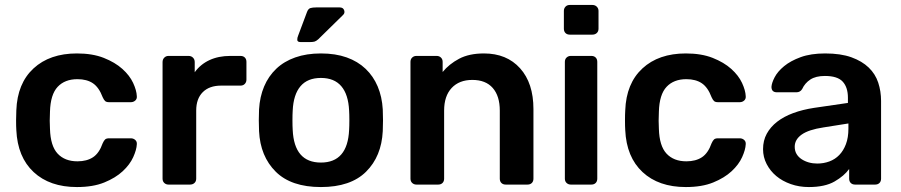

<svg xmlns="http://www.w3.org/2000/svg" viewBox="-20 -746 3643 776"><path d="M291 10Q181 10 116 -50.5Q51 -111 46 -220Q45 -235 45 -259.5Q45 -284 46 -300Q50 -409 115.5 -469.5Q181 -530 291 -530Q354 -530 399.5 -512Q445 -494 474.5 -467.5Q504 -441 518 -411Q532 -381 533 -357Q534 -346 526.5 -339.5Q519 -333 509 -333H421Q410 -333 405 -337.5Q400 -342 395 -353Q380 -393 355.5 -409.5Q331 -426 293 -426Q242 -426 213 -395Q184 -364 182 -295Q181 -277 181 -258Q181 -239 182 -225Q184 -156 213 -125Q242 -94 293 -94Q331 -94 356 -110.5Q381 -127 395 -167Q400 -178 405 -182.5Q410 -187 421 -187H509Q519 -187 526.5 -180.5Q534 -174 533 -163Q532 -141 518.5 -111Q505 -81 476 -54Q447 -27 401.5 -8.5Q356 10 291 10Z M661 0Q651 0 644 -6.5Q637 -13 637 -24V-495Q637 -506 644 -513Q651 -520 661 -520H742Q753 -520 760 -513Q767 -506 767 -495V-454Q790 -486 826.5 -503Q863 -520 911 -520H952Q963 -520 969.5 -513.5Q976 -507 976 -496V-424Q976 -414 969.5 -407Q963 -400 952 -400H874Q826 -400 799.5 -373.5Q773 -347 773 -299V-24Q773 -13 766 -6.5Q759 0 748 0Z M1277 10Q1157 10 1094.5 -52Q1032 -114 1027 -216Q1026 -234 1026 -260Q1026 -286 1027 -304Q1030 -355 1047.5 -396.5Q1065 -438 1096.5 -468Q1128 -498 1173.5 -514Q1219 -530 1277 -530Q1336 -530 1381 -514Q1426 -498 1457.5 -468Q1489 -438 1506.5 -396.5Q1524 -355 1527 -304Q1528 -286 1528 -260Q1528 -234 1527 -216Q1522 -114 1459.5 -52Q1397 10 1277 10ZM1277 -89Q1385 -89 1391 -221Q1392 -236 1392 -260Q1392 -284 1391 -299Q1388 -364 1359.5 -397.5Q1331 -431 1277 -431Q1223 -431 1194.5 -397.5Q1166 -364 1163 -299Q1162 -284 1162 -260Q1162 -236 1163 -221Q1169 -89 1277 -89ZM1195 -576Q1182 -576 1181.5 -584.5Q1181 -593 1185 -602L1221 -698Q1226 -711 1235 -713.5Q1244 -716 1258 -716H1353Q1367 -716 1371 -704.5Q1375 -693 1366 -685L1266 -587Q1258 -580 1251.5 -578Q1245 -576 1233 -576Z M1663 0Q1653 0 1646 -6.5Q1639 -13 1639 -24V-496Q1639 -507 1646 -513.5Q1653 -520 1663 -520H1745Q1755 -520 1762 -513.5Q1769 -507 1769 -496V-455Q1795 -487 1835.5 -508.5Q1876 -530 1936 -530Q2028 -530 2082 -470Q2136 -410 2136 -305V-24Q2136 -13 2129.5 -6.5Q2123 0 2112 0H2024Q2013 0 2006.5 -6.5Q2000 -13 2000 -24V-299Q2000 -358 1971.5 -390.5Q1943 -423 1889 -423Q1836 -423 1805.5 -390.5Q1775 -358 1775 -299V-24Q1775 -13 1768.5 -6.5Q1762 0 1751 0Z M2283 -606Q2272 -606 2265.5 -612.5Q2259 -619 2259 -630V-702Q2259 -712 2265.5 -719Q2272 -726 2283 -726H2374Q2385 -726 2392 -719Q2399 -712 2399 -702V-630Q2399 -619 2392 -612.5Q2385 -606 2374 -606ZM2287 0Q2277 0 2270 -6.5Q2263 -13 2263 -24V-496Q2263 -507 2270 -513.5Q2277 -520 2287 -520H2370Q2381 -520 2387.5 -513.5Q2394 -507 2394 -496V-24Q2394 -13 2387.5 -6.5Q2381 0 2370 0Z M2752 10Q2642 10 2577 -50.5Q2512 -111 2507 -220Q2506 -235 2506 -259.5Q2506 -284 2507 -300Q2511 -409 2576.5 -469.5Q2642 -530 2752 -530Q2815 -530 2860.5 -512Q2906 -494 2935.5 -467.5Q2965 -441 2979 -411Q2993 -381 2994 -357Q2995 -346 2987.5 -339.5Q2980 -333 2970 -333H2882Q2871 -333 2866 -337.5Q2861 -342 2856 -353Q2841 -393 2816.5 -409.5Q2792 -426 2754 -426Q2703 -426 2674 -395Q2645 -364 2643 -295Q2642 -277 2642 -258Q2642 -239 2643 -225Q2645 -156 2674 -125Q2703 -94 2754 -94Q2792 -94 2817 -110.5Q2842 -127 2856 -167Q2861 -178 2866 -182.5Q2871 -187 2882 -187H2970Q2980 -187 2987.5 -180.5Q2995 -174 2994 -163Q2993 -141 2979.5 -111Q2966 -81 2937 -54Q2908 -27 2862.5 -8.5Q2817 10 2752 10Z M3249 10Q3210 10 3176 -2Q3142 -14 3117.5 -34.5Q3093 -55 3078.5 -83Q3064 -111 3064 -143Q3064 -178 3079 -205.5Q3094 -233 3121 -254Q3148 -275 3186 -289Q3224 -303 3270 -310L3407 -330V-351Q3407 -393 3386 -416Q3365 -439 3314 -439Q3277 -439 3255 -424.5Q3233 -410 3222 -386Q3214 -373 3199 -373H3120Q3098 -373 3098 -395Q3099 -411 3111 -434Q3123 -457 3149 -478.5Q3175 -500 3216 -515Q3257 -530 3315 -530Q3378 -530 3421 -514.5Q3464 -499 3491 -473Q3518 -447 3529.5 -412Q3541 -377 3541 -338V-24Q3541 -13 3534.5 -6.5Q3528 0 3517 0H3436Q3425 0 3418.5 -6.5Q3412 -13 3412 -24V-63Q3392 -35 3353 -12.5Q3314 10 3249 10ZM3283 -85Q3309 -85 3332 -93.5Q3355 -102 3372 -119.5Q3389 -137 3399 -163.5Q3409 -190 3409 -226V-247L3308 -231Q3248 -222 3220 -202Q3192 -182 3192 -153Q3192 -136 3199.5 -123.5Q3207 -111 3220 -102.5Q3233 -94 3249 -89.5Q3265 -85 3283 -85Z"/></svg>

Font: Fz Rubik Med
Style: Regular
Weight: 500
Designer: Hubert and Fischer
Foundry: Hubert and Fischer
Version: Vit hóa bi FontZin.com